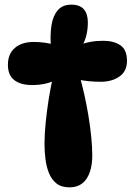

<svg xmlns="http://www.w3.org/2000/svg" viewBox="-20 -794 579 824"><path d="M214 -602H198Q195 -646 201 -685.5Q207 -725 227.5 -749.5Q248 -774 286 -774Q323 -774 340 -754Q357 -734 357 -698Q357 -640 333 -598L319 -600Q365 -619 423 -619Q469 -619 497 -599.5Q525 -580 525 -533Q525 -488 492.5 -465.5Q460 -443 412 -443Q388 -443 361 -445.5Q334 -448 309 -454L321 -471Q331 -436 341 -392Q351 -348 359 -300.5Q367 -253 371.5 -208Q376 -163 376 -128Q376 -64 351.5 -27Q327 10 278 10Q243 10 222 -7Q201 -24 190 -51.5Q179 -79 175 -112Q171 -145 171 -177Q171 -217 176 -267.5Q181 -318 189.5 -371.5Q198 -425 210 -475L226 -455Q183 -429 118 -429Q69 -429 41.5 -450Q14 -471 14 -516Q14 -563 44 -588.5Q74 -614 125 -614Q151 -614 174 -610.5Q197 -607 214 -602Z"/></svg>

Font: DynaPuff Medium
Style: Regular
Weight: 500
Version: Version 2.000